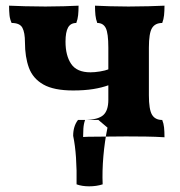

<svg xmlns="http://www.w3.org/2000/svg" viewBox="-20 -481 633 677"><path d="M560 3Q529 1 494 0.5Q459 0 424 0Q398 0 368.5 0.5Q339 1 313 1Q287 1 273 2Q273 -11 274 -27.5Q275 -44 280 -58Q326 -59 344 -75Q362 -91 362 -129V-313Q362 -364 353 -382Q344 -400 323 -400Q318 -413 316.5 -427.5Q315 -442 315 -461Q335 -460 367 -459Q399 -458 433 -458Q469 -458 504 -459Q539 -460 560 -461Q560 -442 558.5 -427.5Q557 -413 552 -400Q527 -400 516 -382Q505 -364 505 -313V-145Q505 -95 516 -76.5Q527 -58 552 -58Q557 -46 558.5 -31.5Q560 -17 560 3ZM238 -162Q170 -162 133 -183Q96 -204 82 -242Q68 -280 68 -332Q68 -366 59 -383Q50 -400 21 -400Q15 -413 13.5 -427.5Q12 -442 12 -461Q34 -460 68.5 -459Q103 -458 140 -458Q173 -458 205.5 -459Q238 -460 257 -461Q257 -442 255.5 -427.5Q254 -413 249 -400Q229 -400 220 -384Q211 -368 211 -334Q211 -285 231 -255.5Q251 -226 299 -226Q314 -226 332.5 -229Q351 -232 364 -237V-181Q340 -172 309 -167Q278 -162 238 -162ZM342 169Q340 122 344.5 70Q349 18 359 -31L327 -58H255Q238 -36 238 -2Q245 31 248 75Q251 119 250 169Q269 176 294.5 176Q320 176 342 169Z"/></svg>

Font: Vollkorn
Style: Bold
Weight: 700
Designer: Friedrich Althausen
Foundry: Friedrich Althausen
Version: Version 5.000